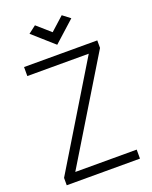

<svg xmlns="http://www.w3.org/2000/svg" viewBox="-183 -1125 967 1222"><g transform="rotate(-20 300.0 -514.0)"><path d="M51 0V-50L469 -739H53V-800H549V-749L131 -61H547V0ZM300 -861 158 -987 209 -1026 300 -946 391 -1028 442 -989Z"/></g></svg>

Font: Victor Mono Light
Style: Regular
Weight: 300
Monospace: yes
Designer: Rune Bjørnerås
Version: Version 1.561;gftools[0.9.30]